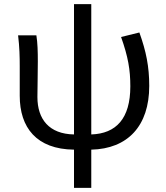

<svg xmlns="http://www.w3.org/2000/svg" viewBox="-20 -715 809 934"><path d="M569 -535C603 -439 614 -376 614 -295C614 -138 545 -65 424 -61V-695H340V-61C219 -63 162 -135 162 -243C162 -278 164 -357 164 -416C164 -464 163 -505 157 -543H68C75 -486 76 -438 76 -394V-249C76 -95 157 11 340 13V199H424V13C601 9 706 -102 706 -297C706 -391 691 -465 658 -557Z"/></svg>

Font: Noto Sans Mono CJK JP Regular
Style: Regular
Weight: 400
Designer: Ryoko NISHIZUKA (kana & ideographs); Paul D. Hunt (Latin, Greek & Cyrillic); Wenlong ZHANG (bopomofo); Sandoll Communica
Foundry: Adobe Systems Incorporated
Version: Version 1.004;PS 1.004;hotconv 1.0.82;makeotf.lib2.5.63406